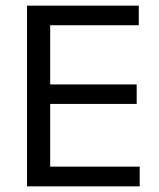

<svg xmlns="http://www.w3.org/2000/svg" viewBox="-20 -659 563 679"><path d="M157.5 0H75.6V-639H157.5ZM474.1 0H100.2V-69.7H474.1ZM463.4 -291.5H122.5V-360.4H463.4ZM470.8 -569.7H99.6V-639H470.8Z"/></svg>

Font: Anek Malayalam Medium
Style: Regular
Weight: 500
Designer: Maithili Shingre (Malayalam) & Yesha Goshar (Latin)
Foundry: Ek Type
Version: Version 1.003